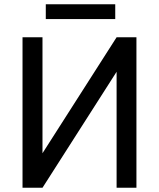

<svg xmlns="http://www.w3.org/2000/svg" viewBox="-20 -887 753 907"><path d="M86.4 0ZM530.8 -710.9H624.5V0H530.8V-547.9L180.7 0H86.4V-710.9H180.7V-163.1ZM524.4 -796.9H196.3V-866.7H524.4Z"/></svg>

Font: Roboto-o
Style: o-Regular
Weight: 400
Designer: Google
Version: Version 2.134; 2016; ttfautohint (v1.6)